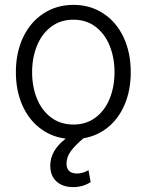

<svg xmlns="http://www.w3.org/2000/svg" viewBox="-20 -558 600 785"><path d="M448.2 -262.7Q448.2 -321.8 428.5 -370.8Q408.7 -419.9 370.6 -448.7Q332.5 -477.5 280.3 -477.5Q227.5 -477.5 189.2 -448.7Q150.9 -419.9 131.1 -370.8Q111.3 -321.8 111.3 -262.7Q111.3 -203.6 131.1 -154.8Q150.9 -106 189.2 -77.4Q227.5 -48.8 280.3 -48.8Q332.5 -48.8 370.6 -77.4Q408.7 -106 428.5 -154.8Q448.2 -203.6 448.2 -262.7ZM185.5 119.1Q185.5 57.6 248.5 8.8Q188 1 141.8 -35.2Q95.7 -71.3 70.3 -130.1Q44.9 -189 44.9 -262.7Q44.9 -343.3 74.7 -405.8Q104.5 -468.3 158.2 -503.2Q211.9 -538.1 280.3 -538.1Q348.6 -538.1 402.1 -503.2Q455.6 -468.3 485.1 -405.8Q514.6 -343.3 514.6 -262.7Q514.6 -190.9 490.7 -133.1Q466.8 -75.2 422.9 -38.8Q378.9 -2.4 321.3 7.3Q287.6 35.6 269.8 59.8Q252 84 252 110.4Q252 151.4 294.9 151.4Q318.4 151.4 341.8 137.7L350.6 186.5Q318.8 207 279.3 207Q236.8 207 211.2 184.1Q185.5 161.1 185.5 119.1Z"/></svg>

Font: Pretendard GOV Light
Style: Regular
Weight: 300
Designer: Base glyphs from Inter by Rasmus Andersson; Hangeul glyphs from Noto Sans CJK(Source Han Sans) by Jang Soo-young and Kan
Foundry: Kil Hyung-jin
Version: Version 1.309